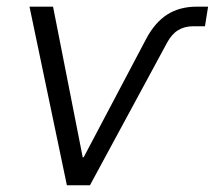

<svg xmlns="http://www.w3.org/2000/svg" viewBox="-20 -549 637 569"><path d="M178.2 0 67.4 -529.3H137.2L225.1 -83H228L413.6 -434.6Q439 -482.4 475.6 -505.9Q512.2 -529.3 563.5 -529.3H596.7L587.4 -471.2H552.7Q526.9 -471.2 507.8 -459.5Q488.8 -447.8 475.1 -422.4L246.6 0Z"/></svg>

Font: Inter 24pt Light
Style: Italic
Weight: 300
Italic angle: -9.3988°
Designer: Rasmus Andersson
Foundry: rsms
Version: Version 4.001;git-66647c0bb